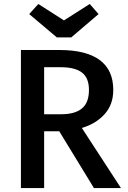

<svg xmlns="http://www.w3.org/2000/svg" viewBox="-20 -964 655 984"><path d="M399.5 -308.2 600 0H461.5L283.6 -291.3H206.2V0H87.2V-707.7H284.6Q421.5 -707.7 491 -656.4Q560.5 -605.1 560.5 -503.1Q560.5 -428.2 516.2 -379Q471.8 -329.7 399.5 -308.2ZM291.3 -619.5H206.2V-378.5H293.8Q364.1 -378.5 400 -408.2Q435.9 -437.9 435.9 -503.1Q435.9 -564.1 400.5 -591.8Q365.1 -619.5 291.3 -619.5ZM307.7 -859.5 440 -943.6 485.1 -891.8 345.1 -772.3H271.3L129.7 -891.8L176.4 -943.6Z"/></svg>

Font: Fira Code Fixed Medium
Style: Regular
Weight: 500
Monospace: yes
Designer: Carrois Corporate, Edenspiekermann AG, Nikita Prokopov
Foundry: Carrois Corporate, Edenspiekermann AG, Nikita Prokopov
Version: Version 5.002